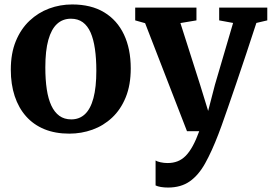

<svg xmlns="http://www.w3.org/2000/svg" viewBox="-20 -589 1220 862"><path d="M28.5 -276Q28.5 -349.5 51 -404.2Q73.5 -459 112.5 -495.8Q151.5 -532.5 200.8 -550.8Q250 -569 304 -569Q389 -569 447.5 -533.8Q506 -498.5 536.5 -434Q567 -369.5 567 -282Q567 -207.5 544.5 -152.2Q522 -97 483.2 -60.8Q444.5 -24.5 395 -6.8Q345.5 11 291 11Q228 11 179.2 -9Q130.5 -29 97 -66.8Q63.5 -104.5 46 -157.5Q28.5 -210.5 28.5 -276ZM300 -53Q336.5 -53 361.5 -76.5Q386.5 -100 399.5 -148.5Q412.5 -197 412.5 -271.5Q412.5 -326 406.2 -369.2Q400 -412.5 386.8 -442.8Q373.5 -473 351.8 -489Q330 -505 298.5 -505Q261.5 -505 236 -481.5Q210.5 -458 197 -409.8Q183.5 -361.5 183.5 -286.5Q183.5 -231.5 190 -188.2Q196.5 -145 210.5 -115Q224.5 -85 246.5 -69Q268.5 -53 300 -53ZM734.5 253Q717 253 702.2 250.5Q687.5 248 678.5 243.5V131.5Q685 136 700.5 139.5Q716 143 732.5 143Q757 143 777 135.2Q797 127.5 813.8 110.5Q830.5 93.5 845.5 66Q860.5 38.5 874.5 0H819.5L631.5 -485L587 -497.5V-555H862V-497.5L790 -485.5L878.5 -208L914.5 -91L945 -208.5L1026.5 -486L964 -497.5V-555H1180V-497.5L1131 -486Q1108 -415.5 1085 -346.2Q1062 -277 1041 -215.5Q1020 -154 1003 -105Q986 -56 974.8 -24.8Q963.5 6.5 960.5 13.5Q931 90.5 901.2 144Q871.5 197.5 832 225.2Q792.5 253 734.5 253Z"/></svg>

Font: Merriweather 20pt
Style: Bold
Weight: 700
Version: Version 2.100